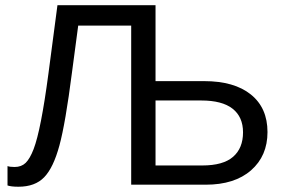

<svg xmlns="http://www.w3.org/2000/svg" viewBox="-20 -708 1097 736"><path d="M1005.4 -201.7Q1005.4 -110.4 942.4 -55.2Q879.4 0 768.6 0H482.9V-609.9H279.8L255.9 -430.2Q231 -235.8 207.8 -150.4Q184.6 -64.9 149.4 -28.6Q114.3 7.8 50.8 7.8Q22.5 7.8 8.8 2.9V-71.3Q18.1 -67.9 36.1 -67.9Q62 -67.9 78.4 -83.7Q94.7 -99.6 108.9 -136.5Q123 -173.3 137.2 -245.8Q151.4 -318.4 165.5 -424.6Q179.7 -530.8 200.2 -688H576.2V-397H762.7Q877.9 -397 941.7 -345.7Q1005.4 -294.4 1005.4 -201.7ZM911.6 -200.7Q911.6 -259.8 871.6 -291.3Q831.5 -322.8 751.5 -322.8H576.2V-73.7H755.4Q835.4 -73.7 873.5 -106.9Q911.6 -140.1 911.6 -200.7Z"/></svg>

Font: Arial
Style: Regular
Weight: 400
Designer: Steve Matteson
Foundry: Ascender Corporation
Version: Version 2.00.3